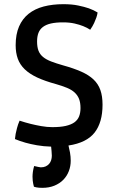

<svg xmlns="http://www.w3.org/2000/svg" viewBox="-20 -696 568 928"><path d="M52.2 -23.9Q53.2 -35.2 55.7 -49.3Q58.1 -61 62.3 -77.4Q66.4 -93.8 74.7 -112.8Q101.1 -104 128.4 -97.2Q151.9 -91.3 179.7 -86.4Q207.5 -81.5 232.9 -81.5Q271.5 -81.5 297.6 -87.4Q323.7 -93.3 339.6 -104.7Q355.5 -116.2 362.3 -133.5Q369.1 -150.9 369.1 -173.8Q369.1 -199.7 362.1 -217.8Q355 -235.8 340.6 -249Q326.2 -262.2 303.7 -271.5Q281.2 -280.8 250.5 -289.6Q196.8 -304.2 159.7 -321.5Q122.6 -338.9 99.4 -361.3Q76.2 -383.8 65.9 -412.4Q55.7 -440.9 55.7 -477.5Q55.7 -530.3 72 -567.9Q88.4 -605.5 118.4 -629.4Q148.4 -653.3 191.2 -664.6Q233.9 -675.8 286.6 -675.8Q327.1 -675.8 357.7 -669.4Q388.2 -663.1 409.2 -655.8Q433.6 -647 451.7 -635.7Q450.2 -624.5 445.8 -611.3Q441.9 -600.1 435.1 -585Q428.2 -569.8 416 -552.2Q401.4 -562 381.8 -569.8Q364.7 -576.7 340.6 -582.3Q316.4 -587.9 284.7 -587.9Q250 -587.9 226.3 -582.5Q202.6 -577.1 187.5 -565.7Q172.4 -554.2 165.8 -536.9Q159.2 -519.5 159.2 -495.6Q159.2 -468.8 166 -450.9Q172.9 -433.1 188 -420.7Q203.1 -408.2 227.3 -398.9Q251.5 -389.6 285.6 -379.9Q336.9 -365.7 373 -349.6Q409.2 -333.5 431.9 -312Q454.6 -290.5 465.1 -261Q475.6 -231.4 475.6 -189.9Q475.6 -104 437 -54.9Q398.4 -5.9 311 7.3Q314.9 22 318.4 41.7Q321.8 61.5 321.8 81.1Q321.8 107.4 312.7 131.1Q303.7 154.8 286.1 172.9Q268.6 190.9 242.9 201.4Q217.3 211.9 184.6 211.9Q167.5 211.9 155.3 209.5Q148.9 208 144 206.5Q142.1 200.2 140.6 192.4Q139.2 185.5 138.2 177Q137.2 168.5 137.2 158.2Q137.2 147.5 138.9 134.8Q140.6 122.1 145 106.4Q156.2 108.9 164.8 110.8Q173.3 112.8 177.2 112.8Q190.9 112.8 200.9 108.2Q210.9 103.5 217.5 95.9Q224.1 88.4 227.3 78.1Q230.5 67.9 230.5 56.6Q230.5 45.9 229.2 34.2Q228 22.5 227.1 12.7Q190.4 11.7 158.7 6.1Q127 0.5 103 -6.3Q75.2 -14.2 52.2 -23.9Z"/></svg>

Font: Basic
Style: Regular
Weight: 400
Designer: Magnus Gaarde
Foundry: Magnus Gaarde
Version: Version 1.003; ttfautohint (v1.1) -l 6 -r 16 -G 0 -x 16 -D l